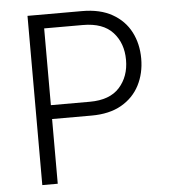

<svg xmlns="http://www.w3.org/2000/svg" viewBox="-52 -775 729 822"><g transform="rotate(-5 312.5 -363.5)"><path d="M96.6 0V-727.3H331.3Q408.7 -727.3 460.9 -697.6Q513.1 -668 539.4 -617.2Q565.7 -566.4 565.7 -502.8Q565.7 -439.3 539.4 -388.3Q513.1 -337.4 461.3 -307.7Q409.4 -278.1 332.4 -278.1H163V0ZM163 -337.7H330.6Q416.2 -337.7 458.3 -384.6Q500.4 -431.5 500.4 -502.8Q500.4 -574.6 458.1 -621.1Q415.8 -667.6 329.5 -667.6H163Z"/></g></svg>

Font: Inter Zeller Light
Style: Regular
Weight: 300
Designer: Rasmus Andersson; Joe Bland
Foundry: zeller
Version: Version 3.015;git-dec3a8cb1